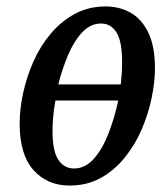

<svg xmlns="http://www.w3.org/2000/svg" viewBox="-20 -566 519 596"><path d="M196 10Q127 10 84 -38Q41 -86 41 -182Q41 -228 52 -278Q63 -328 84 -375.5Q105 -423 137.5 -461.5Q170 -500 212.5 -523Q255 -546 308 -546Q351 -546 385.5 -526.5Q420 -507 440.5 -464.5Q461 -422 461 -354Q461 -311 450.5 -261Q440 -211 419.5 -163.5Q399 -116 367 -76.5Q335 -37 292.5 -13.5Q250 10 196 10ZM294 -493Q261 -493 235.5 -466Q210 -439 191.5 -395.5Q173 -352 161 -304H355Q359 -342 359 -374Q359 -438 341.5 -465.5Q324 -493 294 -493ZM210 -43Q245 -43 272 -74Q299 -105 317.5 -153.5Q336 -202 347 -254H152Q143 -204 143 -160Q143 -97 161 -70Q179 -43 210 -43Z"/></svg>

Font: Noto Serif ExtraCondensed Medium
Style: Italic
Weight: 500
Width: 2
Italic angle: -12°
Designer: Monotype Design Team
Foundry: Monotype Imaging Inc.
Version: Version 2.013; ttfautohint (v1.8.4.7-5d5b)